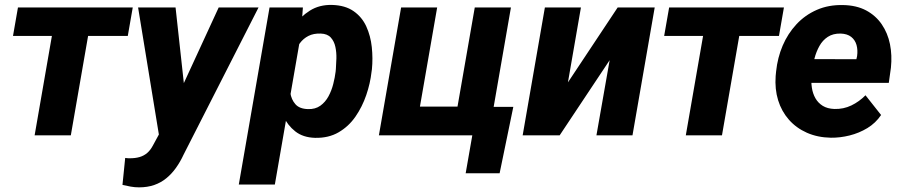

<svg xmlns="http://www.w3.org/2000/svg" viewBox="-20 -559 3725 793"><path d="M364.3 -528.3 272.5 0H123L214.8 -528.3ZM528.3 -528.3 507.8 -410.6H33.7L54.2 -528.3Z M671.4 -68.4 883.3 -528.3H1047.9L738.3 79.6Q724.6 109.4 707 134Q689.5 158.7 667.2 177Q645 195.3 616.9 205.1Q588.9 214.8 554.2 214.8Q536.6 214.8 519.5 211.7Q502.4 208.5 485.8 204.6L497.1 93.3Q502 94.2 507.1 94.5Q512.2 94.7 516.6 94.7Q539.1 94.7 556.6 89.6Q574.2 84.5 587.9 72.8Q601.6 61 611.8 41.5ZM705.1 -528.3 747.1 -144.5 737.8 9.8 639.2 15.1 550.3 -528.3Z M1223.1 -418.5 1115.2 203.1H966.3L1093.3 -528.3H1231ZM1516.1 -272.9 1514.6 -262.7Q1509.3 -214.8 1492.7 -166.3Q1476.1 -117.7 1448 -77.1Q1419.9 -36.6 1378.4 -12.5Q1336.9 11.7 1280.8 10.3Q1231.4 8.8 1199.5 -16.4Q1167.5 -41.5 1149.4 -80.8Q1131.3 -120.1 1124.5 -165Q1117.7 -210 1118.7 -250L1121.1 -270.5Q1128.9 -314.5 1146.2 -361.8Q1163.6 -409.2 1191.9 -449.7Q1220.2 -490.2 1259.8 -515.1Q1299.3 -540 1351.6 -538.6Q1405.8 -537.1 1440.4 -512.9Q1475.1 -488.8 1492.9 -449.7Q1510.7 -410.6 1515.6 -364.3Q1520.5 -317.9 1516.1 -272.9ZM1366.2 -263.2 1367.2 -273.9Q1368.7 -293 1369.4 -317.6Q1370.1 -342.3 1365.2 -365.2Q1360.4 -388.2 1346.4 -403.8Q1332.5 -419.4 1304.7 -420.4Q1274.9 -421.4 1253.9 -410.6Q1232.9 -399.9 1218.8 -380.9Q1204.6 -361.8 1196.5 -337.9Q1188.5 -314 1184.6 -288.1L1177.7 -234.4Q1174.8 -205.1 1179 -176.5Q1183.1 -147.9 1200 -128.7Q1216.8 -109.4 1252 -108.4Q1282.2 -107.4 1303 -122.3Q1323.7 -137.2 1336.7 -161.1Q1349.6 -185.1 1356.4 -212.2Q1363.3 -239.3 1366.2 -263.2Z M1544.9 0 1636.7 -528.3H1785.6L1714.4 -118.7H1869.6L1940.9 -528.3H2090.3L1998.5 0ZM2100.1 -117.7 2043.5 156.7H1903.3L1930.7 0H1875L1895.5 -117.7Z M2325.7 -218.8 2531.2 -528.3H2684.1L2592.3 0H2443.4L2498 -310.5L2291.5 0H2138.7L2230.5 -528.3H2379.4Z M3053.7 -528.3 2961.9 0H2812.5L2904.3 -528.3ZM3217.8 -528.3 3197.3 -410.6H2723.1L2743.7 -528.3Z M3411.6 9.8Q3356.9 8.8 3312.7 -10.7Q3268.6 -30.3 3238.3 -64.7Q3208 -99.1 3193.8 -145Q3179.7 -190.9 3183.6 -245.1L3185.5 -264.2Q3191.4 -320.8 3212.6 -370.6Q3233.9 -420.4 3269.5 -458.7Q3305.2 -497.1 3353.8 -518.3Q3402.3 -539.6 3462.4 -538.1Q3517.6 -537.1 3557.4 -515.9Q3597.2 -494.6 3621.8 -458.5Q3646.5 -422.4 3655.8 -376.5Q3665 -330.6 3659.7 -279.3L3650.9 -216.8H3237.3L3252.9 -314.9L3517.1 -314.5L3520 -327.6Q3523.4 -352.5 3517.6 -373.3Q3511.7 -394 3495.6 -406.7Q3479.5 -419.4 3452.1 -420.4Q3420.4 -420.9 3398.9 -406.7Q3377.4 -392.6 3364.3 -368.9Q3351.1 -345.2 3344 -317.6Q3336.9 -290 3333.5 -264.2L3331.5 -245.6Q3329.6 -220.2 3333.3 -196.3Q3336.9 -172.4 3347.9 -153.1Q3358.9 -133.8 3378.2 -121.8Q3397.5 -109.9 3426.3 -108.9Q3463.9 -107.9 3496.3 -123.5Q3528.8 -139.2 3554.7 -165.5L3619.1 -84Q3596.7 -50.8 3562.5 -30Q3528.3 -9.3 3489 0.5Q3449.7 10.3 3411.6 9.8Z"/></svg>

Font: Roboto ExtraBold
Style: Italic
Weight: 800
Designer: Christian Robertson
Foundry: Google
Version: Version 3.009; 2024